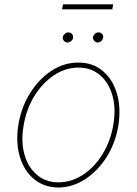

<svg xmlns="http://www.w3.org/2000/svg" viewBox="-20 -837 619 869"><path d="M244.1 11.7Q179.7 11.2 134.3 -26.1Q88.9 -63.5 69.6 -128.2Q50.3 -192.9 63.5 -274.4Q77.1 -354 117.2 -417.2Q157.2 -480.5 214.1 -517.3Q271 -554.2 334 -553.7Q399.4 -554.2 444.6 -516.4Q489.7 -478.5 509 -414.1Q528.3 -349.6 515.6 -268.6Q502.4 -189 462.2 -125.7Q421.9 -62.5 365 -25.6Q308.1 11.2 244.1 11.7ZM244.1 -11.7Q303.2 -11.7 355.5 -45.9Q407.7 -80.1 444.3 -139.6Q481 -199.2 493.2 -274.4Q505.4 -347.7 488.5 -405.8Q471.7 -463.9 431.9 -497.6Q392.1 -531.2 335 -531.2Q276.9 -531.2 224.6 -496.6Q172.4 -461.9 135.7 -402.6Q99.1 -343.3 86.9 -268.6Q74.2 -195.3 90.8 -137.2Q107.4 -79.1 147.5 -45.4Q187.5 -11.7 244.1 -11.7ZM286.1 -644.5Q275.4 -645 269 -652.6Q262.7 -660.2 264.6 -670.9Q266.6 -678.2 273.7 -684.3Q280.8 -690.4 289.1 -690.4Q299.8 -690.4 305.9 -683.1Q312 -675.8 310.5 -665Q309.6 -657.2 302 -651.1Q294.4 -645 286.1 -644.5ZM422.9 -644.5Q412.1 -645 405.8 -653.1Q399.4 -661.1 401.4 -670.9Q402.8 -677.7 409.9 -684.1Q417 -690.4 425.8 -690.4Q436 -690.4 442.6 -682.9Q449.2 -675.3 446.3 -665Q444.3 -656.2 437.7 -650.6Q431.2 -645 422.9 -644.5ZM492.2 -817.4 488.3 -794.9H260.7L265.6 -817.4Z"/></svg>

Font: Inter Tight Thin
Style: Italic
Weight: 250
Italic angle: -9.39999°
Designer: Rasmus Andersson
Foundry: rsms
Version: Version 3.004